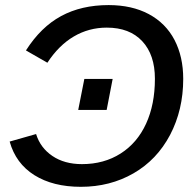

<svg xmlns="http://www.w3.org/2000/svg" viewBox="-20 -718 762 748"><path d="M81.1 -521.5Q139.2 -612.8 218.3 -655.5Q297.4 -698.2 403.3 -698.2Q493.7 -698.2 559.6 -663.1Q626 -627.4 659.9 -562.3Q693.8 -497.1 693.8 -410.6Q693.8 -290 642.6 -192.4Q591.3 -95.2 500 -42.7Q408.7 9.8 294.9 9.8Q186.5 9.8 114 -35.6Q41.5 -81.1 17.6 -166.5L120.6 -195.8Q137.2 -142.1 184.1 -110.4Q231 -78.6 299.3 -78.6Q385.3 -78.6 450.2 -120.1Q514.6 -161.1 549.1 -236.1Q583.5 -311 583.5 -411.1Q583.5 -504.4 534.2 -557.4Q484.9 -610.4 396 -610.4Q326.2 -610.4 267.6 -575.9Q209 -541.5 164.6 -473.6ZM418.9 -410.6 395.5 -289.6H284.7L308.6 -410.6Z"/></svg>

Font: Arimo Medium
Style: Italic
Weight: 500
Italic angle: -12°
Designer: Steve Matteson
Foundry: Monotype Imaging Inc.
Version: Version 1.33